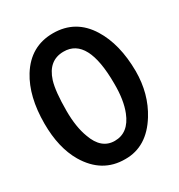

<svg xmlns="http://www.w3.org/2000/svg" viewBox="-161 -764 822 883"><g transform="rotate(-30 250.0 -322.0)"><path d="M57.6 -102.5Q7.8 -187.5 7.8 -315.4Q7.8 -459 64.5 -550.8Q129.9 -656.2 249 -656.2Q369.1 -656.2 433.6 -551.8Q491.2 -459 492.2 -315.4Q492.2 -195.3 434.6 -102.5Q363.3 12.7 249 11.7Q126 12.7 57.6 -102.5ZM249 -85Q322.3 -85 355.5 -168.9Q378.9 -227.5 377.9 -315.4Q377.9 -559.6 249 -558.6Q168.9 -558.6 140.6 -469.7Q125 -418.9 125 -315.4Q125 -229.5 147.5 -170.9Q177.7 -85 249 -85Z"/></g></svg>

Font: Puritan
Style: Bold
Weight: 700
Version: 2.1